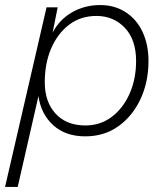

<svg xmlns="http://www.w3.org/2000/svg" viewBox="-39 -529 659 759"><path d="M-19 210 145 -500H189L169 -400Q196 -452 246 -480.5Q296 -509 357 -509Q414 -509 457.5 -481Q501 -453 524.5 -403Q548 -353 548 -288Q548 -205 516.5 -137.5Q485 -70 429 -30Q373 10 298 10Q220 10 171.5 -34Q123 -78 113 -149L31 210ZM299 -33Q357 -33 402 -66.5Q447 -100 473 -158Q499 -216 499 -288Q499 -372 454.5 -419Q410 -466 342 -466Q280 -466 234.5 -431.5Q189 -397 163.5 -338Q138 -279 138 -204Q138 -126 181 -79.5Q224 -33 299 -33Z"/></svg>

Font: Work Sans Light
Style: Italic
Weight: 300
Italic angle: -13°
Designer: Wei Huang
Foundry: Wei Huang
Version: Version 2.010; ttfautohint (v1.8.3)